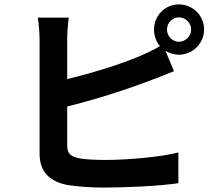

<svg xmlns="http://www.w3.org/2000/svg" viewBox="-20 -813 996 874"><path d="M152 -733C157 -703.8 160.2 -654.8 160.2 -633.9V-112.9C160.2 -30.9 206.7 14.9 290.8 29.8C331.7 35.9 388.8 40.8 451 40.8C556.1 40.8 702.1 34.1 791.9 21V-119C713.1 -98 558.2 -84.9 459.2 -84.9C416.2 -84.9 377.1 -87 348 -90.9C305 -99.1 285.9 -110.1 285.9 -150.9V-328.1C457 -371.1 610.1 -422.9 772 -489L733 -582C750 -571 771 -563.9 794 -563.9C858 -563.9 909.1 -616.1 909.1 -679C909.1 -741.8 858 -793 794 -793C731.2 -793 681.1 -741.8 681.1 -679C681.1 -649.9 691.1 -622.9 708.1 -603C596.9 -536.9 408 -483 285.9 -453.1V-633.9C285.9 -660.9 289.1 -703.8 293 -733ZM794 -734C824.9 -734 850.1 -708.8 850.1 -679C850.1 -648.1 824.9 -622.9 794 -622.9C764.9 -622.9 740.1 -648.1 740.1 -679C740.1 -708.8 764.9 -734 794 -734Z"/></svg>

Font: Karasuma Gothic
Style: Bold
Weight: 700
Designer: Rasmus Andersson / Ryoko Nishizuka
Foundry: Genbu
Version: Version 1.00